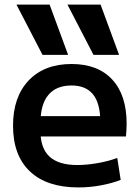

<svg xmlns="http://www.w3.org/2000/svg" viewBox="-20 -810 609 840"><path d="M166 -570 52 -790H197L278 -570ZM389 -570 275 -790H420L501 -570ZM323 10Q185 10 111 -60Q37 -130 37 -260Q37 -386 105.5 -458Q174 -530 293 -530Q408 -530 471 -462Q534 -394 534 -269Q534 -255 533 -238Q532 -221 531 -213H105V-302H437L419 -275Q419 -357 387.5 -396.5Q356 -436 293 -436Q226 -436 191.5 -394.5Q157 -353 157 -272V-237Q157 -161 197 -124.5Q237 -88 318 -88Q360 -88 408 -96.5Q456 -105 493 -119L508 -23Q470 -8 421 1Q372 10 323 10Z"/></svg>

Font: M PLUS 1 SemiBold
Style: Regular
Weight: 600
Designer: Coji Morishita
Foundry: UNDERFOREST DESIGN
Version: Version 1.001